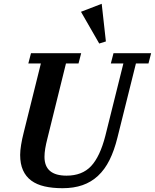

<svg xmlns="http://www.w3.org/2000/svg" viewBox="-20 -978 815 1010"><path d="M309 12Q256 12 214.5 2.5Q173 -7 144.5 -28Q116 -49 101 -82.5Q86 -116 86 -163Q86 -185 91 -216Q96 -247 105 -282L195 -644H129L143 -698H407L393 -644H327L229 -248Q222 -221 218 -197Q214 -173 214 -153Q214 -54 330 -54Q412 -54 459 -104Q506 -154 534 -263L629 -644H563L577 -698H775L761 -644H695L598 -255Q581 -186 556 -136Q531 -86 495.5 -53Q460 -20 414 -4Q368 12 309 12ZM406 -916 515 -958 537 -760 502 -749Z"/></svg>

Font: IBM Plex Serif SmBld
Style: Italic
Weight: 600
Italic angle: -14°
Designer: Mike Abbink, Paul van der Laan, Pieter van Rosmalen
Foundry: Bold Monday
Version: Version 3.001